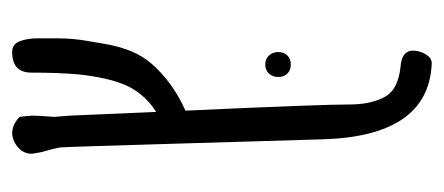

<svg xmlns="http://www.w3.org/2000/svg" viewBox="-222 -490 713 308"><g transform="rotate(90 134.0 -336.5)"><path d="M195 0Q180 0 168 -12Q166 -26 166 -33Q166 -43 168 -67L166 -93L160 -231L154 -227Q128 -208 116.5 -180.5Q105 -153 100 -108Q97 -76 97 -31Q97 0 64 0Q51 0 46.5 -12.5Q42 -25 42 -40Q42 -46 42 -71.5Q42 -97 46 -120Q47 -126 51 -149Q55 -172 62.5 -190.5Q70 -209 83 -224Q113 -258 158 -278Q148 -494 148 -547Q147 -578 135.5 -598.5Q124 -619 88 -623Q59 -625 62 -647Q63 -657 69 -665.5Q75 -674 84 -673Q199 -667 204 -498L210 -295Q216 -89 217 -77Q220 -62 222 -56Q225 -47 227 -33Q228 -20 218 -10.5Q208 -1 195 0ZM64 -427Q64 -436 69.5 -441.5Q75 -447 84 -447Q93 -447 98.5 -441.5Q104 -436 104 -427Q104 -418 98.5 -412Q93 -406 84 -406Q75 -406 69.5 -412Q64 -418 64 -427Z"/></g></svg>

Font: Amatic SC
Style: Bold
Weight: 700
Designer: Multiple Designers
Foundry: Vernon Adams
Version: Version 2.505